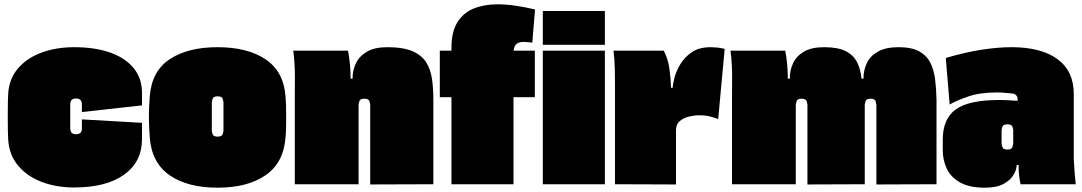

<svg xmlns="http://www.w3.org/2000/svg" viewBox="-20 -855 5021 891"><path d="M360 -301 639 -285V-210Q639 -104 556 -44.5Q473 15 324 15Q241 15 173 -11Q105 -37 63.5 -87Q22 -137 18 -208Q17 -222 16.5 -250.5Q16 -279 16 -316Q16 -352 16.5 -379.5Q17 -407 18 -420Q22 -489 63.5 -537.5Q105 -586 173 -611Q241 -636 324 -636Q421 -636 491.5 -611Q562 -586 600.5 -538.5Q639 -491 639 -424V-366L360 -335V-371Q360 -398 333 -398Q306 -398 306 -371V-259Q306 -232 333 -232Q360 -232 360 -259Z M1305 -217Q1296 -99 1212 -41.5Q1128 16 990 16Q851 16 767.5 -41.5Q684 -99 675 -217Q674 -234 672.5 -260.5Q671 -287 671 -315Q671 -344 672.5 -367Q674 -390 675 -408Q684 -525 768 -580.5Q852 -636 990 -636Q1128 -636 1212 -580Q1296 -524 1305 -408Q1308 -374 1308 -319Q1308 -290 1307.5 -262.5Q1307 -235 1305 -217ZM1017 -248V-381Q1017 -384 1013.5 -396Q1010 -408 990 -408Q970 -408 966.5 -396Q963 -384 963 -381V-248Q963 -244 966.5 -232.5Q970 -221 990 -221Q1010 -221 1013.5 -232.5Q1017 -244 1017 -248Z M1777 -636Q1852 -636 1895 -617Q1938 -598 1958.5 -564.5Q1979 -531 1985 -487Q1991 -443 1991 -393V0L1698 1V-370Q1698 -373 1694.5 -385Q1691 -397 1671 -397Q1651 -397 1647.5 -385Q1644 -373 1644 -370V0H1348V-402Q1348 -434 1348.5 -495Q1349 -556 1341 -620H1595Q1607 -557 1607 -490H1616Q1616 -529 1632 -562Q1648 -595 1683.5 -615.5Q1719 -636 1777 -636Z M2463 -811 2450 -657Q2429 -660 2410.5 -660.5Q2392 -661 2379.5 -653Q2367 -645 2363 -620H2462V-404H2363V0H2075V-404H2021V-620H2075V-633Q2075 -707 2102.5 -751.5Q2130 -796 2178.5 -815.5Q2227 -835 2289 -835Q2329 -835 2373 -828.5Q2417 -822 2463 -811Z M2499 -647V-804H2787V-647ZM2787 0H2499V-620H2787Z M3277 -636Q3289 -636 3306.5 -634.5Q3324 -633 3343 -628L3313 -304L3311 -303Q3296 -309 3275 -314.5Q3254 -320 3224 -320Q3202 -320 3177 -314Q3152 -308 3134.5 -293Q3117 -278 3117 -250V1L2834 0V-464Q2834 -499 2833 -539.5Q2832 -580 2827 -620H3060Q3080 -583 3086.5 -536Q3093 -489 3094 -448H3102Q3102 -462 3109.5 -492.5Q3117 -523 3136.5 -556Q3156 -589 3190 -612.5Q3224 -636 3277 -636Z M4150 -636Q4210 -636 4245 -617Q4280 -598 4297 -564.5Q4314 -531 4319.5 -487Q4325 -443 4326 -393V0L4047 1V-370Q4047 -373 4043.5 -385Q4040 -397 4020 -397Q4000 -397 3996.5 -385Q3993 -373 3993 -370V0L3727 1V-370Q3727 -373 3723.5 -385Q3720 -397 3700 -397Q3680 -397 3676.5 -385Q3673 -373 3673 -370V0H3377V-402Q3377 -434 3377.5 -495Q3378 -556 3370 -620H3624Q3636 -557 3636 -490H3645Q3645 -529 3660.5 -562Q3676 -595 3711 -615.5Q3746 -636 3804 -636Q3869 -636 3905 -617.5Q3941 -599 3957.5 -566Q3974 -533 3978 -490H3987Q3987 -529 4002.5 -562Q4018 -595 4054 -615.5Q4090 -636 4150 -636Z M4972 0H4716Q4712 -19 4709.5 -39.5Q4707 -60 4707 -89H4698Q4698 -68 4683.5 -43.5Q4669 -19 4637 -1.5Q4605 16 4551 16Q4477 16 4434 -9Q4391 -34 4373 -73.5Q4355 -113 4355 -159V-207Q4355 -303 4415 -347Q4475 -391 4618 -391Q4638 -391 4658.5 -390Q4679 -389 4702 -387Q4704 -404 4696.5 -412Q4689 -420 4678 -421Q4659 -423 4641.5 -424.5Q4624 -426 4607 -426Q4527 -426 4472.5 -407Q4418 -388 4387 -370L4369 -586Q4457 -612 4533.5 -624Q4610 -636 4674 -636Q4812 -636 4887.5 -580.5Q4963 -525 4963 -419V-116Q4966 -57 4972 0ZM4682 -188V-251Q4682 -255 4678.5 -266.5Q4675 -278 4655 -278Q4635 -278 4631.5 -266.5Q4628 -255 4628 -251V-188Q4628 -185 4631.5 -173Q4635 -161 4655 -161Q4675 -161 4678.5 -173Q4682 -185 4682 -188Z"/></svg>

Font: Gasoek One
Style: Regular
Weight: 400
Designer: Jiashuo Zhang
Foundry: JAMO
Version: Version 1.000; ttfautohint (v1.8.4.7-5d5b);gftools[0.9.29]